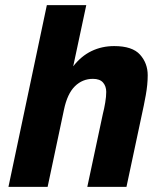

<svg xmlns="http://www.w3.org/2000/svg" viewBox="-20 -730 640 750"><path d="M13 0 163 -710H317L266 -471Q297 -511 337.5 -530.5Q378 -550 426 -550Q497 -550 527 -516.5Q557 -483 557 -436Q557 -400 549.5 -358.5Q542 -317 533 -277L474 0H321L382 -286Q387 -305 391 -329Q395 -353 395 -371Q395 -393 382.5 -407.5Q370 -422 343 -422Q302 -422 272.5 -393Q243 -364 230 -302L166 0Z"/></svg>

Font: Geist Mono ExtraBold
Style: Italic
Weight: 800
Italic angle: -12°
Monospace: yes
Designer: Basement.studio, Andrés Briganti, Mateo Zaragoza
Foundry: Basement.studio, Vercel, Andrés Briganti, Guido Ferreyra, Mateo Zaragoza
Version: Version 1.500; ttfautohint (v1.8.4.7-5d5b)